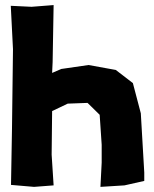

<svg xmlns="http://www.w3.org/2000/svg" viewBox="-20 -727 608 757"><path d="M22.5 -704.1 31.2 -533.2 27.3 -220.7 23.4 2 114.3 9.8 191.4 3.9 183.6 -117.2 185.5 -289.1 247.1 -318.4 325.2 -321.3 373 -274.4 380.9 -156.2V-85.9L376 9.8L470.7 3.9L548.8 -13.7V-46.9L535.2 -280.3L503.9 -399.4L436.5 -451.2L329.1 -470.7L221.7 -455.1L185.5 -439.5L187.5 -482.4L191.4 -707L104.5 -700.2Z"/></svg>

Font: MaokenAssortedSans-Lite
Style: Lite
Weight: 400
Version: Version 1.400